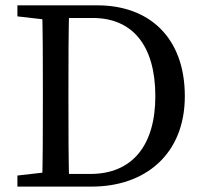

<svg xmlns="http://www.w3.org/2000/svg" viewBox="-20 -689 750 709"><path d="M44.3 0H185.5V-55.8H175.2L44.3 -40.8V0ZM135.3 0H235.7C232.7 -103 232.7 -207 232.7 -321.5V-359.3C232.7 -464.3 232.7 -568.3 235.7 -669.3H135.3C138.3 -566.3 138.3 -462.3 138.3 -359.3V-321.5C138.3 -205 138.3 -101 135.3 0ZM185.5 0H319.5C514.9 0 662.5 -118.2 662.5 -333.8C662.5 -550.9 530.7 -669.3 339.4 -669.3H185.5V-622.6H322.5C468.5 -622.6 553.6 -522 553.6 -333.7C553.6 -152.2 468.5 -46.7 313.9 -46.7H185.5V0ZM44.3 -628.5 175.2 -613.5H185.5V-669.3H44.3V-628.5Z"/></svg>

Font: Source Serif Variable
Style: Regular
Weight: 389
Designer: Frank Grießhammer
Foundry: Adobe Systems Incorporated
Version: Version 3.001;hotconv 1.0.111;makeotfexe 2.5.65597